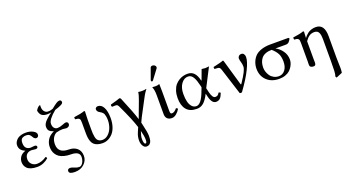

<svg xmlns="http://www.w3.org/2000/svg" viewBox="-58 -1420 4351 2379"><g transform="rotate(-20 2117.5 -230.0)"><path d="M123 -121.1Q123 -81.1 150.9 -54.4Q178.7 -27.8 220.2 -27.8Q281.7 -27.8 344.2 -70.8Q357.9 -66.4 358.9 -49.8Q331.1 -23.9 292 -7.1Q252.9 9.8 209 9.8Q161.6 9.8 127.9 -1Q94.2 -11.7 76.7 -30Q59.1 -48.3 51.5 -68.6Q43.9 -88.9 43.9 -112.8Q43.9 -147.5 64.9 -179.7Q85.9 -211.9 134.8 -229V-231Q99.1 -246.1 81.1 -269Q63 -292 63 -327.1Q63 -340.3 67.4 -354.2Q71.8 -368.2 83 -383.8Q94.2 -399.4 110.8 -411.4Q127.4 -423.3 154.8 -431.2Q182.1 -439 215.8 -439Q272 -439 311.5 -417Q351.1 -395 351.1 -367.2Q351.1 -347.7 341.1 -338.9Q331.1 -330.1 318.8 -330.1Q308.6 -330.1 300.3 -335.2Q292 -340.3 287.4 -346.2Q282.7 -352.1 276.9 -362.8Q266.6 -382.8 251.5 -394.3Q236.3 -405.8 210 -405.8Q195.8 -405.8 184.8 -403.6Q173.8 -401.4 160.9 -394.8Q147.9 -388.2 140.9 -372.8Q133.8 -357.4 133.8 -334Q133.8 -285.6 155.5 -264.4Q177.2 -243.2 212.9 -243.2L237.3 -245.6Q261.7 -248 264.2 -248Q277.8 -248 285.4 -242.2Q293 -236.3 293 -227.1Q293 -204.1 263.2 -204.1Q259.3 -204.1 237.8 -207Q216.3 -210 211.9 -210Q169.9 -210 146.5 -186.5Q123 -163.1 123 -121.1Z M602.1 -567.9Q576.7 -561 549.8 -561Q503.4 -561 477.8 -579.6Q452.1 -598.1 442.9 -646Q465.3 -686.5 493.2 -698.2H502Q502 -695.3 501.5 -688.5Q501 -681.6 501 -678.2Q501 -634.8 521 -612.8Q541 -590.8 564.9 -590.8Q579.6 -590.8 587.2 -591.3Q594.7 -591.8 607.4 -594.7Q620.1 -597.7 634.8 -604Q677.7 -639.2 701.9 -654.5Q726.1 -669.9 743.2 -669.9Q770 -669.9 770 -641.1Q770 -632.3 761.7 -624Q753.4 -615.7 736.3 -607.7Q719.2 -599.6 702.1 -593.5Q685.1 -587.4 658.2 -579.1Q548.8 -489.3 548.8 -435.1Q548.8 -396.5 566.4 -377.2Q584 -357.9 608.9 -357.9Q639.2 -357.9 676.8 -373Q714.4 -388.2 726.1 -388.2Q739.3 -388.2 747.6 -380.4Q755.9 -372.6 755.9 -359.9Q755.9 -340.3 742.2 -329.1Q728.5 -317.9 709 -317.9Q701.2 -317.9 685.5 -320.6Q669.9 -323.2 663.1 -323.2Q623.5 -323.2 577.1 -311Q547.4 -296.4 527.6 -262.5Q507.8 -228.5 507.8 -179.2Q507.8 -60.1 647 -60.1Q713.9 -60.1 755.4 -24.2Q796.9 11.7 796.9 78.1Q796.9 138.2 749.5 183.1Q702.1 228 626 228Q589.8 228 569.3 219.5Q548.8 210.9 548.8 188Q548.8 174.8 558.8 167Q568.8 159.2 585 159.2Q603.5 159.2 641.1 175.8Q666 188 698.7 188Q725.1 188 745.1 154.3Q765.1 120.6 765.1 78.1Q765.1 42 735.4 23.9Q705.6 5.9 654.8 5.9Q604 5.9 564.7 -4.6Q525.4 -15.1 501.7 -31.7Q478 -48.3 462.6 -72Q447.3 -95.7 441.7 -119.4Q436 -143.1 436 -169.9Q436 -219.7 463.1 -263.9Q490.2 -308.1 550.8 -335.9Q512.2 -348.6 495.1 -366.2Q478 -383.8 478 -420.9Q478 -440.4 489.5 -461.2Q501 -481.9 523.2 -502.9Q545.4 -523.9 561 -536.6Z M993.7 -321.3V-203.1Q993.7 -168 994.9 -145.8Q996.1 -123.5 1001 -98.9Q1005.9 -74.2 1014.9 -60.5Q1023.9 -46.9 1040.3 -37.8Q1056.6 -28.8 1080.6 -28.8Q1124.5 -28.8 1158.9 -60.8Q1193.4 -92.8 1210.4 -139.6Q1227.5 -186.5 1227.5 -236.8Q1227.5 -264.6 1223.4 -285.6Q1219.2 -306.6 1214.8 -318.1Q1210.4 -329.6 1200.2 -339.8Q1189.9 -350.1 1184.8 -353.3Q1179.7 -356.4 1167 -363.8Q1132.8 -382.8 1132.8 -412.1Q1132.8 -424.8 1143.3 -433.3Q1153.8 -441.9 1167 -441.9Q1214.4 -441.9 1241.5 -390.4Q1268.6 -338.9 1268.6 -249Q1268.6 -186 1251.7 -135.5Q1234.9 -85 1206.8 -54Q1178.7 -22.9 1144 -6.6Q1109.4 9.8 1071.8 9.8Q1032.7 9.8 1004.2 0.2Q975.6 -9.3 958.5 -25.1Q941.4 -41 931.4 -66.9Q921.4 -92.8 918 -120.6Q914.6 -148.4 914.6 -187V-316.9Q914.6 -339.4 912.4 -351.1Q910.2 -362.8 902.1 -370.4Q894 -377.9 883.1 -380.4Q872.1 -382.8 849.6 -384.8Q848.1 -389.6 847.2 -398.9Q846.2 -408.2 847.7 -413.1Q942.9 -425.3 984.9 -441.9Q997.6 -441.9 997.6 -435.1Q993.7 -371.1 993.7 -321.3Z M1565.4 28.8Q1543.5 92.3 1543.5 127.9Q1543.5 158.7 1549.3 177.2Q1555.2 195.8 1566.4 195.8Q1585.4 195.8 1585.4 151.9Q1585.4 104.5 1565.4 28.8ZM1503.4 134.8Q1503.4 83 1523.4 36.1L1550.3 -26.9Q1516.6 -137.2 1418.5 -344.2Q1413.1 -356 1407.7 -362.8Q1402.3 -369.6 1394.5 -372.1Q1386.7 -374.5 1384 -374.8Q1381.3 -375 1370.6 -375Q1365.7 -375 1354.2 -374.5Q1342.8 -374 1333.5 -374Q1321.3 -389.2 1328.6 -404.8Q1431.6 -432.1 1452.6 -441.9Q1464.4 -441.9 1470.7 -429.2Q1557.6 -224.6 1590.3 -117.2Q1609.9 -166.5 1671.4 -334Q1695.3 -396 1699.7 -436Q1713.9 -431.2 1754.4 -431.2Q1779.8 -431.2 1802.7 -438L1807.6 -436Q1794.4 -419.9 1782.5 -401.4Q1770.5 -382.8 1763.7 -371.1L1742.7 -332L1634.3 -127Q1614.3 -85.9 1605.5 -65.9Q1606.4 -61 1608.9 -51Q1611.3 -41 1612.3 -36.1Q1638.7 73.2 1638.7 120.1Q1638.7 155.8 1633.5 179.2Q1628.4 202.6 1612.1 218.8Q1595.7 234.9 1567.4 234.9Q1546.4 234.9 1531.2 218Q1516.1 201.2 1509.8 179.4Q1503.4 157.7 1503.4 134.8Z M1976.6 -683.1Q1992.2 -683.1 2005.4 -672.9Q2018.6 -662.6 2018.6 -647.9Q2018.6 -637.7 2012.2 -629.9L1920.4 -507.8Q1914.6 -500 1908.2 -500Q1902.3 -500 1898.4 -503.9Q1894.5 -507.8 1894.5 -513.2Q1894.5 -517.1 1896.5 -522.9L1948.2 -666Q1954.1 -683.1 1976.6 -683.1ZM1901.4 -321.8Q1901.4 -392.1 1883.3 -429.2L1885.3 -431.2Q1897 -429.2 1928.2 -429.2Q1953.1 -429.2 1978.5 -439Q1980.5 -375 1980.5 -342.8V-88.9Q1980.5 -64.5 1984.9 -54.2Q1989.3 -43.9 2003.4 -43.9Q2036.1 -43.9 2070.3 -86.9Q2087.9 -83 2091.3 -69.8Q2073.2 -38.1 2043.7 -13.4Q2014.2 11.2 1984.4 11.2Q1943.4 11.2 1922.4 -10.3Q1901.4 -31.7 1901.4 -70.8Z M2507.3 -190.9 2521 -132.8Q2541.5 -50.8 2577.1 -50.8Q2596.2 -50.8 2607.9 -58.3Q2619.6 -65.9 2632.3 -87.9Q2647.9 -87.9 2657.2 -77.1Q2640.6 -29.8 2619.9 -10Q2599.1 9.8 2565.9 9.8Q2511.2 9.8 2487.3 -90.8L2478 -129.9Q2440.4 -55.2 2402.6 -22.7Q2364.7 9.8 2314 9.8Q2221.2 9.8 2176.8 -44.4Q2132.3 -98.6 2132.3 -195.8Q2132.3 -248.5 2146.2 -291.5Q2160.2 -334.5 2182.1 -361.3Q2204.1 -388.2 2233.2 -406.2Q2262.2 -424.3 2290.8 -431.6Q2319.3 -439 2348.1 -439Q2401.9 -439 2433.6 -405.3Q2465.3 -371.6 2481 -304.2Q2483.4 -294.9 2487.3 -305.2Q2487.8 -305.7 2487.8 -306.2L2535.2 -434.1Q2542.5 -434.1 2559.1 -431.6Q2575.7 -429.2 2583 -429.2Q2590.8 -429.2 2608.4 -431.6Q2626 -434.1 2632.3 -434.1ZM2457 -222.2 2452.1 -243.2Q2442.9 -282.7 2433.8 -309.6Q2424.8 -336.4 2411.9 -359.4Q2398.9 -382.3 2382.1 -393.6Q2365.2 -404.8 2343.3 -404.8Q2291 -404.8 2253.7 -353.8Q2216.3 -302.7 2216.3 -219.2Q2216.3 -162.6 2226.3 -120.1Q2236.3 -77.6 2260 -50.8Q2283.7 -23.9 2319.3 -23.9Q2384.3 -23.9 2440.9 -181.2Z M2766.1 -340.8Q2759.3 -361.8 2750.2 -369.4Q2741.2 -377 2723.1 -377.9L2686 -379.9Q2679.7 -393.1 2683.1 -407.2Q2694.8 -409.7 2715.8 -414.6L2747.1 -421.9L2771.5 -427.7Q2786.1 -431.2 2796.1 -434.6Q2806.2 -438 2814.9 -441.9Q2819.8 -441.9 2822.5 -439.5Q2825.2 -437 2827.1 -429.2L2922.9 -98.1Q2927.7 -81.1 2936 -94.2Q2989.3 -174.3 3010.7 -217.5Q3032.2 -260.7 3032.2 -286.1Q3032.2 -320.8 3022.7 -349.1Q3013.2 -377.4 3013.2 -400.9Q3013.2 -415.5 3025.9 -428.7Q3038.6 -441.9 3060.1 -441.9Q3081.1 -441.9 3092.5 -425.8Q3104 -409.7 3104 -387.2Q3104 -329.6 3054.9 -229.5Q3005.9 -129.4 2906.2 7.8Q2892.6 14.2 2877 7.8Z M3617.7 -360.8H3481.9Q3531.7 -335.4 3567.6 -284.9Q3603.5 -234.4 3603.5 -171.9Q3603.5 -152.8 3597.9 -130.9Q3592.3 -108.9 3577.4 -83.5Q3562.5 -58.1 3540.5 -37.6Q3518.6 -17.1 3481.9 -3.7Q3445.3 9.8 3399.9 9.8Q3297.9 9.8 3236.3 -49.6Q3174.8 -108.9 3174.8 -204.1Q3174.8 -250 3191.7 -292.5Q3208.5 -335 3239.7 -366.2Q3267.6 -394 3319.3 -411.6Q3371.1 -429.2 3436.5 -429.2H3677.7L3688.5 -417Q3672.9 -387.7 3658.2 -374.3Q3643.6 -360.8 3617.7 -360.8ZM3406.7 -22.9Q3456.1 -22.9 3488.3 -64.2Q3520.5 -105.5 3520.5 -174.8Q3520.5 -239.3 3499.3 -279.8Q3478 -320.3 3431.6 -360.8Q3384.8 -360.8 3350.3 -347.4Q3315.9 -334 3296.1 -309.8Q3276.4 -285.6 3267.1 -255.4Q3257.8 -225.1 3257.8 -188Q3257.8 -161.1 3266.8 -133.3Q3275.9 -105.5 3293.2 -80.3Q3310.5 -55.2 3340.3 -39.1Q3370.1 -22.9 3406.7 -22.9Z M3881.3 -310.5V-71.8Q3881.3 -65.4 3881.8 -52.7Q3882.3 -40 3882.3 -33.2Q3882.3 -26.4 3881.1 -16.8Q3879.9 -7.3 3877 -2.4Q3874 2.4 3867.9 6.1Q3861.8 9.8 3852.5 9.8Q3809.1 9.8 3802.7 -17.1Q3801.8 -21.5 3801.8 -30.5Q3801.8 -39.6 3802.2 -52.7Q3802.7 -65.9 3802.7 -71.8V-316.9Q3802.7 -339.4 3800.5 -351.1Q3798.3 -362.8 3790 -370.4Q3781.7 -377.9 3770.8 -380.4Q3759.8 -382.8 3737.3 -384.8Q3735.8 -389.6 3734.9 -398.9Q3733.9 -408.2 3735.4 -413.1Q3830.6 -425.3 3872.6 -441.9Q3885.7 -441.9 3885.7 -435.1Q3882.8 -394 3881.8 -352.1Q3890.1 -364.7 3901.1 -376.7Q3912.1 -388.7 3931.4 -404.3Q3950.7 -419.9 3979 -429.4Q4007.3 -439 4039.6 -439Q4153.3 -439 4153.3 -280.8V5.9Q4153.3 32.7 4155 79.3Q4156.7 126 4156.7 144Q4156.7 182.1 4151.4 204.1L4071.3 237.8L4060.5 220.2Q4069.8 196.8 4072.3 149.9Q4074.7 103 4074.7 5.9V-269Q4074.7 -295.9 4071.8 -315.4Q4068.8 -335 4061.5 -352.1Q4054.2 -369.1 4039.3 -378.2Q4024.4 -387.2 4002.4 -387.2Q3963.4 -387.2 3934.8 -367.7Q3906.2 -348.1 3881.3 -310.5Z"/></g></svg>

Font: Linux Libertine G
Style: Regular
Weight: 400
Designer: Philipp H. Poll
Foundry: Philipp H. Poll
Version: Version 4.7.5